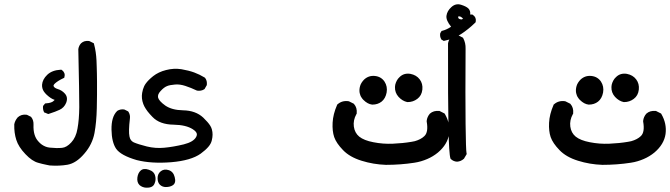

<svg xmlns="http://www.w3.org/2000/svg" viewBox="-20 -578 3096 887"><path d="M210 186.5Q201.2 184.6 192.4 182.9Q183.6 181.2 174.8 179Q166 176.8 157.2 174.3Q128.4 167 97.2 133.8Q65.4 100.6 55.2 67.9Q44.9 35.6 45.9 -2.4V-2.9V-3.9Q49.3 -21 61 -34.7V-35.2L61.5 -35.6Q78.6 -51.3 103 -47.9L104.5 -47.4L106 -46.9L121.6 -39.1L123.5 -38.1L124.5 -36.6Q135.7 -22.9 134.8 -1.5Q133.8 23.9 139.4 43Q145 62 156.7 74.7Q164.6 84 173.3 90.1Q182.1 96.2 191.2 99.6Q200.2 103 210 104Q242.2 107.4 266.6 105Q288.1 103 309.1 80.1Q319.8 68.8 327.1 53Q334.5 37.1 337.9 16.6Q345.7 -25.4 346.2 -83Q346.2 -112.3 345.2 -179Q344.2 -245.6 341.8 -349.6V-350.1V-351.1Q344.2 -366.7 354 -377.4L354.5 -377.9L355 -378.4Q368.7 -391.1 390.6 -388.7L392.6 -388.2L394 -387.7L409.7 -379.9L413.6 -377.9L414.6 -373.5Q419.4 -356 422.1 -337.2Q424.8 -318.4 425.8 -298.8Q426.3 -285.6 426.8 -270.5Q427.2 -255.4 427.7 -238Q428.2 -220.7 428.2 -200.7Q428.7 -141.6 427.2 -78.1Q425.8 -13.7 416.5 36.6Q411.6 62.5 399.9 86.4Q388.2 110.4 369.6 131.8Q332.5 175.8 291.5 183.1Q253.4 189.5 211.4 186.5H210.4ZM199.2 -52.7 187.5 -57.6 184.1 -58.6 182.6 -62Q177.7 -72.3 178.7 -85.9L179.2 -88.9L181.2 -91.3L186 -97.2L188.5 -100.1L192.9 -100.6Q219.7 -102.1 230 -113.8L232.4 -116.7Q215.8 -121.6 195.8 -140.1Q188.5 -147 183.3 -154.3Q178.2 -161.6 176 -169.9Q173.8 -178.2 174.3 -186.5Q176.3 -211.4 198.2 -232.4Q220.7 -253.9 260.3 -255.9H263.7L266.6 -253.9Q273.9 -248.5 277.1 -240.5Q280.3 -232.4 277.8 -223.6L276.9 -218.8L272.9 -216.8Q260.3 -210.9 250.5 -204.8Q240.7 -198.7 234.4 -192.9Q229 -188 227.8 -184.6Q226.6 -181.2 228 -179.2Q231.9 -171.4 245.6 -167Q266.1 -161.1 279.8 -145.5Q295.4 -127.9 285.6 -103Q276.4 -80.6 255.4 -70.8Q246.1 -66.4 233.9 -61.8Q221.7 -57.1 206.1 -52.2L202.6 -51.3Z M654.8 289.1Q646 288.6 638.2 285.4Q630.4 282.2 624.5 276.9Q611.8 264.2 614.7 241.7Q617.7 220.7 629.9 210Q643.1 197.8 667.5 206.1Q691.9 213.9 696.8 234.4Q701.7 252.9 693.8 270.5Q689.5 281.2 679 285.6Q668.5 290 654.8 289.1ZM746.1 286.1Q730.5 286.1 719.2 275.9Q708 265.1 708 245.1Q708 224.6 723.1 212.9Q738.3 201.2 759.5 208Q780.8 214.8 787.1 240.2Q794.4 267.1 778.3 277.8Q765.6 286.1 746.1 286.1ZM611.8 161.6Q538.1 140.1 516.6 109.4Q496.1 79.1 495.1 21Q494.1 -38.1 520.5 -64.5L521 -65.4L522 -65.9Q536.1 -74.7 553.2 -72.3L554.7 -71.8L556.2 -71.3L569.8 -64.5L572.3 -63L573.7 -61Q582.5 -46.9 580.1 -29.8Q573.2 28.8 578.1 52.2Q580.1 63 585 69.3Q589.8 75.7 597.7 79.6Q617.7 88.4 658.2 98.6Q698.2 108.4 738.8 104.5Q780.8 100.6 829.1 88.9Q874 77.6 886.2 54.7Q889.6 48.3 889.6 42.7Q889.6 37.1 885 31.2Q880.4 25.4 870.6 19Q839.4 -1 782.2 -2Q717.3 -2.9 684.1 -38.1Q677.7 -44.9 672.1 -51Q666.5 -57.1 661.9 -63.2Q657.2 -69.3 653.6 -75Q649.9 -80.6 647 -86.2Q644 -91.8 642.1 -97.2Q632.3 -123 636.7 -148.9Q638.2 -157.7 640.4 -165Q642.6 -172.4 645.8 -179.2Q648.9 -186 653.3 -191.9Q659.2 -200.2 667.7 -208.7Q676.3 -217.3 688 -226.6Q699.7 -235.8 714.6 -242.9Q729.5 -250 747.1 -254.4Q782.7 -263.7 817.9 -258.3Q852.1 -252.4 877.4 -243.2Q890.1 -238.3 901.9 -232.7Q913.6 -227.1 924.8 -220.2L926.3 -219.2L927.7 -217.8Q932.6 -211.4 934.6 -203.4Q936.5 -195.3 935.5 -186L935.1 -184.1L934.1 -182.6L926.3 -168.9L925.3 -167L923.3 -165.5Q909.7 -156.7 891.1 -159.2L889.6 -159.7L888.2 -160.2Q862.8 -172.4 835.9 -181.2Q810.5 -189.5 788.6 -187.5Q776.9 -186.5 767.6 -184.8Q758.3 -183.1 751.5 -180.2Q745.1 -177.7 737.5 -172.1Q730 -166.5 721.7 -157.2Q707 -141.6 710.4 -127Q711.9 -120.1 720.2 -110.6Q728.5 -101.1 743.7 -90.3Q774.4 -69.3 825.7 -68.4Q883.8 -67.4 918.9 -34.7Q930.2 -23.9 938.2 -14.6Q946.3 -5.4 951.7 3.4Q957 12.2 959 20.5Q965.3 43 958.5 70.3Q955.1 85.9 942.1 100.8Q929.2 115.7 907.2 131.8Q862.8 163.6 771 171.4Q679.7 178.7 611.8 161.6Z M1762.7 183.6Q1704.6 181.6 1650.4 164.6Q1595.2 147.5 1564.5 115.2Q1533.7 83.5 1523.9 55.2Q1514.6 27.8 1516.6 -11.2Q1518.6 -50.3 1537.1 -92.8L1537.6 -94.7L1539.6 -96.2Q1560.5 -114.7 1590.3 -110.4L1591.8 -109.9L1593.3 -109.4L1612.8 -99.6L1614.7 -98.6L1615.7 -97.2Q1630.4 -80.6 1627.9 -54.7V-52.7L1626.5 -50.8Q1610.8 -22.5 1614.7 6.8Q1618.7 36.1 1639.6 53.2Q1661.6 70.8 1705.1 79.1Q1749.5 87.9 1794.9 85.9Q1840.8 84 1881.3 77.1Q1889.2 76.2 1896.2 74.2Q1903.3 72.3 1909.4 69.8Q1915.5 67.4 1921.1 64.5Q1926.8 61.5 1931.6 58.1Q1936.5 54.7 1940.4 50.8Q1960 32.7 1951.2 -16.6V-18.1V-19.5Q1952.1 -28.8 1955.8 -37.1Q1959.5 -45.4 1965.3 -52.2L1965.8 -52.7L1966.3 -53.2Q1982.9 -67.9 2008.8 -65.4H2010.7L2012.2 -64.5L2031.7 -54.7L2034.2 -53.2L2035.6 -50.8Q2061 -6.8 2054.7 41Q2051.3 64.9 2038.3 86.4Q2025.4 107.9 2003.4 126.5Q1992.2 135.7 1979.7 143.3Q1967.3 150.9 1953.6 156.7Q1939.9 162.6 1925 167Q1910.2 171.4 1894 173.8Q1831.1 183.6 1762.7 183.6ZM1699.2 -94.7Q1678.2 -97.2 1659.2 -116.2Q1657.2 -118.2 1655.5 -120.1Q1653.8 -122.1 1652.3 -124.3Q1650.9 -126.5 1649.4 -128.7Q1647.9 -130.9 1646.7 -133.1Q1645.5 -135.3 1644.8 -137.7Q1644 -140.1 1643.3 -142.6Q1642.6 -145 1641.8 -147.7Q1641.1 -150.4 1640.9 -152.8Q1640.6 -155.3 1640.6 -158Q1640.6 -160.6 1640.6 -163.6Q1641.1 -172.4 1643.6 -180.7Q1646 -189 1650.9 -196.5Q1655.8 -204.1 1662.1 -210.4Q1683.1 -230 1711.9 -227.1Q1740.7 -224.1 1756.3 -201.2Q1763.7 -189.9 1766.1 -177.2Q1768.6 -164.6 1766.1 -150.4Q1760.7 -122.6 1742.7 -108.4Q1725.1 -94.7 1700.2 -94.7H1699.7ZM1861.3 -106.4Q1838.9 -111.3 1821.3 -130.4Q1803.7 -149.9 1804.7 -176.3Q1804.7 -181.6 1805.9 -186.5Q1807.1 -191.4 1808.8 -196Q1810.5 -200.7 1813 -205.3Q1815.4 -210 1818.6 -214.1Q1821.8 -218.3 1825.7 -221.7Q1835.9 -231.9 1848.6 -235.6Q1861.3 -239.3 1876 -236.8Q1903.8 -231.4 1918.9 -211.4Q1934.1 -191.4 1931.2 -164.1Q1928.2 -136.2 1907.7 -121.1Q1888.2 -106.4 1863.3 -106.4H1862.3Z M2090.8 168.9Q2083 168.5 2076.2 165.5Q2069.3 162.6 2064 157.7L2062 156.2L2061 153.8Q2054.2 134.8 2051.8 9.3Q2049.3 -116.2 2049.8 -376V-377V-377.4Q2050.3 -380.9 2051.3 -384.3Q2052.2 -387.7 2053.7 -390.9Q2055.2 -394 2056.9 -397Q2058.6 -399.9 2060.5 -402.3L2061 -403.3L2062 -403.8Q2075.7 -416.5 2097.7 -414.1L2099.6 -413.6L2101.1 -413.1L2115.7 -405.3L2118.7 -403.8L2120.1 -401.4Q2131.8 -379.4 2130.9 -352.5Q2129.4 -127.4 2130.9 -6.3Q2132.3 114.7 2135.3 129.9L2136.2 133.3L2134.3 136.7L2124.5 153.3L2124 154.8L2122.6 155.8Q2109.4 167.5 2092.3 168.9H2091.8ZM2152.3 -510.7H2159.2H2162.1L2164.6 -509.3Q2181.6 -497.6 2177.7 -477.5L2176.8 -474.6L2174.8 -472.7Q2159.2 -457.5 2143.1 -444.6Q2127 -431.6 2109.9 -420.4Q2092.3 -409.2 2073.2 -401.6Q2054.2 -394 2033.2 -389.6L2029.3 -389.2L2026.4 -391.1L2021.5 -394L2019 -395.5L2018.1 -397.5Q2011.2 -409.7 2013.7 -423.8L2014.2 -425.3L2015.1 -426.8L2018.1 -431.6L2020 -435.1L2023.9 -436Q2029.3 -437.5 2034.4 -439.2Q2039.6 -440.9 2044.4 -443.4Q2049.3 -445.8 2054.2 -448.5Q2059.1 -451.2 2064 -454.6Q2040 -483.9 2042.5 -504.9Q2045.4 -527.3 2064.9 -544.9Q2085.4 -564 2110.8 -555.7Q2132.8 -548.8 2143.1 -539.6Q2154.3 -528.8 2152.3 -510.7ZM2119.6 -493.7 2117.2 -494.1 2115.2 -495.6Q2106.4 -503.9 2098.6 -502L2096.2 -501Q2096.2 -499.5 2097.2 -495.6Q2099.6 -488.3 2114.3 -488.3Z M2762.7 183.6Q2704.6 181.6 2650.4 164.6Q2595.2 147.5 2564.5 115.2Q2533.7 83.5 2523.9 55.2Q2514.6 27.8 2516.6 -11.2Q2518.6 -50.3 2537.1 -92.8L2537.6 -94.7L2539.6 -96.2Q2560.5 -114.7 2590.3 -110.4L2591.8 -109.9L2593.3 -109.4L2612.8 -99.6L2614.7 -98.6L2615.7 -97.2Q2630.4 -80.6 2627.9 -54.7V-52.7L2626.5 -50.8Q2610.8 -22.5 2614.7 6.8Q2618.7 36.1 2639.6 53.2Q2661.6 70.8 2705.1 79.1Q2749.5 87.9 2794.9 85.9Q2840.8 84 2881.3 77.1Q2889.2 76.2 2896.2 74.2Q2903.3 72.3 2909.4 69.8Q2915.5 67.4 2921.1 64.5Q2926.8 61.5 2931.6 58.1Q2936.5 54.7 2940.4 50.8Q2960 32.7 2951.2 -16.6V-18.1V-19.5Q2952.1 -28.8 2955.8 -37.1Q2959.5 -45.4 2965.3 -52.2L2965.8 -52.7L2966.3 -53.2Q2982.9 -67.9 3008.8 -65.4H3010.7L3012.2 -64.5L3031.7 -54.7L3034.2 -53.2L3035.6 -50.8Q3061 -6.8 3054.7 41Q3051.3 64.9 3038.3 86.4Q3025.4 107.9 3003.4 126.5Q2992.2 135.7 2979.7 143.3Q2967.3 150.9 2953.6 156.7Q2939.9 162.6 2925 167Q2910.2 171.4 2894 173.8Q2831.1 183.6 2762.7 183.6ZM2699.2 -94.7Q2678.2 -97.2 2659.2 -116.2Q2657.2 -118.2 2655.5 -120.1Q2653.8 -122.1 2652.3 -124.3Q2650.9 -126.5 2649.4 -128.7Q2647.9 -130.9 2646.7 -133.1Q2645.5 -135.3 2644.8 -137.7Q2644 -140.1 2643.3 -142.6Q2642.6 -145 2641.8 -147.7Q2641.1 -150.4 2640.9 -152.8Q2640.6 -155.3 2640.6 -158Q2640.6 -160.6 2640.6 -163.6Q2641.1 -172.4 2643.6 -180.7Q2646 -189 2650.9 -196.5Q2655.8 -204.1 2662.1 -210.4Q2683.1 -230 2711.9 -227.1Q2740.7 -224.1 2756.3 -201.2Q2763.7 -189.9 2766.1 -177.2Q2768.6 -164.6 2766.1 -150.4Q2760.7 -122.6 2742.7 -108.4Q2725.1 -94.7 2700.2 -94.7H2699.7ZM2861.3 -106.4Q2838.9 -111.3 2821.3 -130.4Q2803.7 -149.9 2804.7 -176.3Q2804.7 -181.6 2805.9 -186.5Q2807.1 -191.4 2808.8 -196Q2810.5 -200.7 2813 -205.3Q2815.4 -210 2818.6 -214.1Q2821.8 -218.3 2825.7 -221.7Q2835.9 -231.9 2848.6 -235.6Q2861.3 -239.3 2876 -236.8Q2903.8 -231.4 2918.9 -211.4Q2934.1 -191.4 2931.2 -164.1Q2928.2 -136.2 2907.7 -121.1Q2888.2 -106.4 2863.3 -106.4H2862.3Z"/></svg>

Font: NaikaiFont
Style: Bold
Weight: 700
Version: Version 1.89